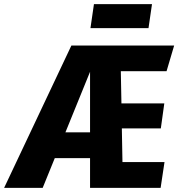

<svg xmlns="http://www.w3.org/2000/svg" viewBox="-76 -916 869 936"><path d="M513 -569 516 -412H725L708 -290H518L521 -126H726L707 0H363V-145H191L132 0H-56L272 -694H773L736 -569ZM363 -271V-566L243 -271ZM365 -779 382 -896H665L648 -779Z"/></svg>

Font: Fira Sans Condensed ExtraBold
Style: Italic
Weight: 800
Width: 3
Italic angle: -8°
Designer: bBox Type GmbH & Carrois Corporate GbR & Edenspiekermann AG
Foundry: bBox Type GmbH & Carrois Corporate GbR & Edenspiekermann AG
Version: Version 4.301